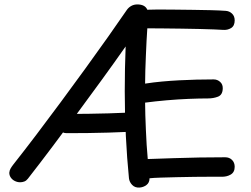

<svg xmlns="http://www.w3.org/2000/svg" viewBox="-20 -812 1133 868"><path d="M106 -4Q99 5 90 8.5Q81 12 71 12Q59 12 47.5 6.5Q36 1 29 -9Q22 -19 22 -31Q23 -42 28 -50.5Q33 -59 40 -68Q89 -130 144 -202.5Q199 -275 255.5 -351.5Q312 -428 366.5 -503Q421 -578 469 -646Q517 -714 554 -768Q562 -779 574 -785.5Q586 -792 601 -792Q618 -792 629.5 -786Q641 -780 646 -768Q662 -769 694 -769Q726 -769 767 -768.5Q808 -768 851.5 -767.5Q895 -767 934 -766Q973 -765 1000 -763Q1017 -762 1029 -750.5Q1041 -739 1041 -720Q1041 -695 1024.5 -685Q1008 -675 987 -677Q975 -678 946.5 -679Q918 -680 880.5 -681Q843 -682 801 -682.5Q759 -683 718.5 -683.5Q678 -684 646 -684Q644 -658 642.5 -626Q641 -594 639.5 -560Q638 -526 637 -493.5Q636 -461 636 -434Q675 -440 713.5 -443.5Q752 -447 790.5 -449Q829 -451 867.5 -452Q906 -453 946 -453Q963 -453 975.5 -441.5Q988 -430 987 -411Q986 -383 965.5 -375Q945 -367 920 -367Q882 -367 833 -365Q784 -363 732.5 -358.5Q681 -354 636 -348Q636 -323 637 -291.5Q638 -260 639.5 -225.5Q641 -191 643 -157Q645 -123 648 -93Q708 -95 766 -97Q824 -99 882 -100Q940 -101 998 -101Q1017 -101 1029 -89Q1041 -77 1041 -58Q1041 -33 1022.5 -22.5Q1004 -12 980 -13Q965 -13 933 -13Q901 -13 860.5 -12.5Q820 -12 779.5 -11Q739 -10 706 -9Q673 -8 656 -6Q656 14 642 24.5Q628 35 610 36Q590 37 577.5 24Q565 11 563 -6Q554 -96 549 -196Q544 -296 544 -399Q544 -502 548 -602Q494 -525 439 -449.5Q384 -374 329 -299.5Q274 -225 218.5 -151Q163 -77 106 -4ZM281 -210Q262 -210 252 -223.5Q242 -237 242 -256Q242 -273 252 -285Q262 -297 283 -297Q329 -297 376 -297.5Q423 -298 470 -299.5Q517 -301 562 -303Q582 -303 592 -291.5Q602 -280 602 -261Q602 -243 592 -229.5Q582 -216 562 -216Q517 -214 470 -212.5Q423 -211 375.5 -210.5Q328 -210 281 -210Z"/></svg>

Font: Playpen Sans
Style: Regular
Weight: 400
Designer: Laura Meseguer, Veronika Burian, José Scaglione, Kostas Bartsokas, Vera Evstafieva, Tom Grace, Yorlmar Campos
Foundry: TypeTogether
Version: Version 2.000